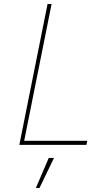

<svg xmlns="http://www.w3.org/2000/svg" viewBox="-20 -719 531 953"><path d="M100 -20H413L409 0H76L216 -699H236ZM222 65H248L176 214H158Z"/></svg>

Font: Gontserrat Thin
Style: Italic
Weight: 250
Italic angle: -11.3°
Designer: Julieta Ulanovsky
Foundry: Julieta Ulanovsky
Version: Version 6.001